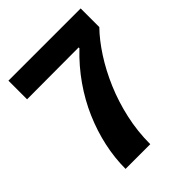

<svg xmlns="http://www.w3.org/2000/svg" viewBox="-189 -767 874 874"><g transform="rotate(-45 247.5 -330.5)"><path d="M108 0Q108 -70 123.5 -141.5Q139 -213 169 -282.5Q199 -352 244 -416.5Q289 -481 348 -537V-542L15 -541V-661H480V-541Q439 -499 400.5 -439.5Q362 -380 332 -309.5Q302 -239 284.5 -160.5Q267 -82 267 0Z"/></g></svg>

Font: Bricolage Grotesque 72pt
Style: Bold
Weight: 700
Designer: Mathieu Triay
Foundry: Atelier Triay
Version: Version 1.001;gftools[0.9.33.dev8+g029e19f]